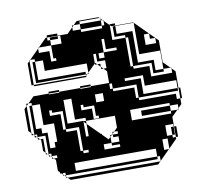

<svg xmlns="http://www.w3.org/2000/svg" viewBox="-78 -782 899 865"><g transform="rotate(-10 371.0 -350.0)"><path d="M447 -660V-680L443 -684H435V-692L431 -696H339V-684H435V-660ZM495 -636H483V-648H495ZM579 -552V-600H567V-552ZM663 -540V-564H639V-588H615V-540ZM111 -540H99V-552H111ZM99 -456V-468H327V-456H333L327 -450V-456ZM675 -408H627V-420H675ZM579 -408H495V-396H567V-360H579ZM63 -348H51V-360H63ZM351 -252V-264H339V-312H291V-324H279V-300H327V-252ZM291 -216V-236L279 -248V-216ZM675 -120H663V-156H675V-132H687V-108H677V-132H675ZM351 -132V-108H423V-120H387V-132ZM111 -180V-168H135V-180H147V-216H111V-204H99V-216H63V-228H51V-252H87V-228H111V-216H147V-264H63V-252H51V-276H63V-264H99V-312H63V-300H51V-324H63V-312H99V-360H63V-372H49L77 -400H147V-408H195V-400H147V-396H195V-400H291V-408H339V-400H291V-396H339V-400H423V-454L409 -468H399V-478L385 -492H375V-498L377 -500L385 -492H399V-478L409 -468H423V-504H387V-516H423V-540H483V-552H423V-540H399V-516H387V-540H375V-498L339 -462V-456H333L339 -462V-504H111V-492H99V-516H111V-504H147V-552H111V-564H91L135 -608V-612H139L135 -608V-588H183V-540H207V-552H195V-612H139L177 -650H183V-660H231V-650H207V-648H231V-636H195V-648H207V-650H183V-636H195V-612H243V-648H231V-650H277L303 -676V-684H311L303 -676V-660H339V-648H435V-660H339V-684H311L327 -700H427L431 -696H435V-692L443 -684H447V-680L471 -656V-588H531V-456H543V-444H615V-396H711V-416L707 -420H675V-456H639V-444H627V-456H543V-504H567V-468H639V-456H675V-504H543V-552H567V-504H579V-552H543V-588H531V-600H483V-612H567V-600H579V-648H495V-650H477L471 -656V-660H495V-650H577L677 -550V-450L707 -420H711V-416L727 -400V-324H735V-300H727V-324H723V-360H543V-372H435V-396H423V-372H435V-360H531V-312H543V-300H711V-276H727V-250L711 -234V-228H705L711 -234V-252H675V-264H495V-216H675V-228H543V-252H675V-228H705L677 -200V-156H687V-132H677V-156H675V-168H639V-120H663V-108H677V-100L639 -62V-60H637L639 -62V-108H615V-60H637L591 -14V-12H589L591 -14V-36H579V-72H207V-36H579V-24H159V-36H147V-30L153 -24H159V-18L165 -12H589L577 0H177L165 -12H159V-18L153 -24H147V-30L141 -36H135V-42L127 -50V-100L119 -108H111V-116L107 -120H99V-128L95 -132H87V-140L77 -150V-200L73 -204H63V-214L61 -216H51V-226L49 -228H39V-238L27 -250V-350L39 -362V-372H49L39 -362V-238L49 -228H51V-226L61 -216H63V-214L73 -204H87V-140L95 -132H99V-128L107 -120H111V-116L119 -108H135V-120H111V-132H99V-156H135V-168H111V-156H99V-180ZM495 -636V-612H483V-636ZM435 -552V-600H423V-552ZM111 -516H99V-540H111ZM111 -492V-468H99V-492ZM327 -444H87V-450H77V-550L87 -560V-564H91L87 -560V-450H327ZM639 -444H627V-420H639ZM243 -312V-360H207V-312ZM387 -360H351V-324H387ZM723 -312H543V-360H567V-324H723ZM63 -324H51V-348H63ZM207 -276H195V-300H207ZM63 -276V-300H51V-276ZM735 -276H727V-300H735ZM279 -180H291V-216H255V-228H195V-252H279V-250H291V-236L347 -180H351V-176L377 -150L387 -160V-168H395L387 -160V-132H423V-156H399V-168H395L399 -172V-180H407L399 -172V-168H423V-180H407L423 -196V-250H291V-264H207V-252H195V-276H207V-264H243V-312H207V-300H195V-312H147V-324H135V-300H183V-228H195V-216H243V-120H255V-108H279V-120H255V-216H279ZM111 -180V-204H99V-180Z"/></g></svg>

Font: Rubik Broken Fax
Style: Regular
Weight: 400
Designer: Hubert and Fischer, NaN
Foundry: Hubert and Fischer, NaN
Version: Version 2.201